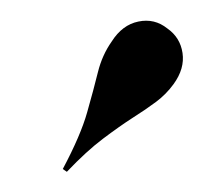

<svg xmlns="http://www.w3.org/2000/svg" viewBox="-29 -699 279 246"><g transform="rotate(-5 110.0 -576.0)"><path d="M48.4 -483.9 43.5 -487.9Q70.2 -529 81 -557.7Q91.9 -586.3 99.2 -607.7Q106.5 -629 120.2 -645.2Q135.5 -665.3 156.5 -667.7Q177.4 -670.2 192.7 -655.6Q208.1 -642.7 209.3 -622.6Q210.5 -602.4 194.4 -583.9Q183.9 -571.8 170.2 -563.3Q156.5 -554.8 138.7 -545.6Q121 -536.3 98.4 -522.2Q75.8 -508.1 48.4 -483.9Z"/></g></svg>

Font: Playfair 144pt
Style: Bold
Weight: 700
Version: Version 2.001;gftools[0.9.30]